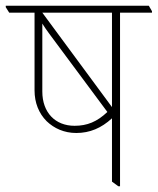

<svg xmlns="http://www.w3.org/2000/svg" viewBox="-42 -642 548 667"><path d="M223 -180C270 -180 310 -197 347 -231V-11L369 5H375V-598H486V-603L475 -622H-22V-617L-10 -598H78V-328C78 -285 93 -248 120 -221C146 -196 181 -180 223 -180ZM105 -598H347V-270ZM105 -324V-560C113 -548 121 -535 129 -525L331 -253C295 -219 261 -205 217 -205C150 -205 105 -251 105 -324Z"/></svg>

Font: Noto Serif Devanagari SemiCondensed Thin
Style: Regular
Weight: 100
Width: 4
Designer: Universal Thirst, Indian Type Foundry and the Monotype Design Team
Foundry: Monotype Imaging Inc.
Version: Version 2.004